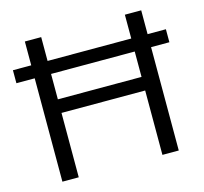

<svg xmlns="http://www.w3.org/2000/svg" viewBox="-103 -827 999 942"><g transform="rotate(-15 396.5 -356.0)"><path d="M785 -591V-525H692V0H609V-327H184V0H101V-525H8V-591H101V-712H184V-591H609V-712H692V-591ZM609 -396V-525H184V-396Z"/></g></svg>

Font: Muli-Regular
Style: Regular
Weight: 400
Version: Version 2.000